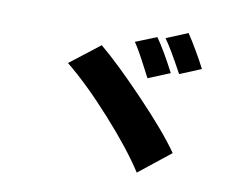

<svg xmlns="http://www.w3.org/2000/svg" viewBox="-72 -807 1101 852"><g transform="rotate(10 478.0 -381.0)"><path d="M578.8 -664.1Q615.8 -611.9 665.1 -517L567.1 -476.9Q563.9 -482.6 544.2 -520.6Q524.5 -558.6 510.3 -583.6Q496.1 -608.7 484 -626.1ZM712 -706Q730.8 -678.6 756.9 -633.7Q783 -588.8 797.9 -558.9L702.1 -519.2Q644.5 -626.1 615.1 -665.8ZM342 -585.9Q427.2 -514.9 551.5 -384.6Q675.8 -254.3 735.1 -169L593 -56.1Q530.9 -152.7 417.4 -278.6Q304 -404.5 208.1 -481.9Z"/></g></svg>

Font: Karasuma Gothic
Style: Black
Weight: 900
Designer: Rasmus Andersson / Ryoko Nishizuka
Foundry: Genbu
Version: Version 1.00